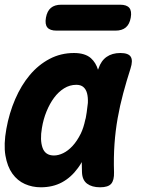

<svg xmlns="http://www.w3.org/2000/svg" viewBox="-25 -785 645 815"><path d="M148 10Q112 10 80.5 -4Q49 -18 27.5 -48Q6 -78 -2 -125Q-10 -172 2 -238Q14 -305 39.5 -364Q65 -423 101.5 -466.5Q138 -510 185.5 -535Q233 -560 289 -560Q336 -560 361 -538Q382 -519 391 -489Q392 -491 393 -494Q404 -527 427.5 -543.5Q451 -560 486 -560Q520 -560 530 -544Q540 -528 529 -494Q512 -441 498 -389Q484 -337 474.5 -283.5Q465 -230 461 -173.5Q457 -117 459 -54Q460 -20 447 -5Q434 10 400 10Q365 10 344.5 -5.5Q324 -21 323 -54Q322 -76 322 -97Q315 -84 306 -72Q277 -32 238 -11Q199 10 148 10ZM204 -125Q223 -125 243.5 -135Q264 -145 283 -165.5Q302 -186 318 -218Q330 -243 337 -277Q338 -280 339 -284L343 -308Q346 -330 348 -348Q349 -372 344.5 -389Q340 -406 329 -415.5Q318 -425 299 -425Q271 -425 247 -410Q223 -395 204.5 -370Q186 -345 172.5 -312Q159 -279 153 -242Q144 -191 155.5 -158Q167 -125 204 -125ZM215 -655Q187 -655 176 -668.5Q165 -682 170 -710Q175 -738 191 -751.5Q207 -765 235 -765H485Q513 -765 524 -751.5Q535 -738 530 -710Q525 -682 509 -668.5Q493 -655 465 -655Z"/></svg>

Font: Maple Mono ExtraBold
Style: Italic
Weight: 800
Italic angle: -10°
Monospace: yes
Designer: subframe7536
Version: Version 7.200